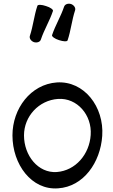

<svg xmlns="http://www.w3.org/2000/svg" viewBox="-20 -1006 619 1048"><path d="M349 -786C367 -839 372 -896 390 -950C394 -963 384 -978 368 -984C351 -989 335 -983 330 -970C312 -916 282 -868 264 -814C262 -807 279 -794 302 -787C326 -779 347 -778 349 -786ZM203 -790C221 -844 251 -892 269 -946C272 -953 255 -966 231 -973C208 -981 186 -982 184 -974C166 -921 161 -864 143 -810C139 -797 149 -782 165 -776C182 -771 199 -777 203 -790ZM297 22C436 13 528 -119 538 -264C549 -423 439 -566 290 -556C148 -546 48 -414 48 -267C48 -109 152 33 297 22ZM111 -267C111 -371 192 -459 297 -466C401 -473 483 -378 475 -269C468 -164 393 -75 290 -67C188 -60 111 -157 111 -267Z"/></svg>

Font: Nupuram
Style: Regular
Weight: 400
Designer: Santhosh Thottingal (santhosh.thottingal@gmail.com)
Foundry: SMC
Version: Version 1.000